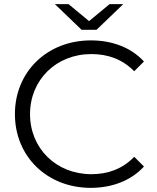

<svg xmlns="http://www.w3.org/2000/svg" viewBox="-20 -901 759 927"><path d="M446 -757 575 -881H509L410 -799L311 -881H245L374 -757ZM421 -60C252 -60 125 -184 125 -350C125 -516 252 -640 421 -640C501 -640 571 -615 628 -557L675 -604C613 -672 521 -706 419 -706C208 -706 52 -555 52 -350C52 -145 208 6 418 6C521 6 613 -29 675 -97L628 -144C571 -85 501 -60 421 -60Z"/></svg>

Font: Talent
Style: Regular
Weight: 400
Designer: Mike Powis
Version: Version 1.001;hotconv 1.0.109;makeotfexe 2.5.65596